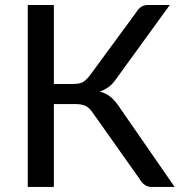

<svg xmlns="http://www.w3.org/2000/svg" viewBox="-20 -737 714 757"><path d="M192.4 -405.8H266.1Q300.3 -405.8 313.7 -418Q327.1 -430.2 334.5 -439.9L517.1 -688.5Q534.2 -717.3 562.5 -717.3H649.4L436.5 -423.8Q412.6 -388.7 373 -376Q399.9 -369.1 418.5 -352.8Q437 -336.4 454.6 -309.1L668.5 0H576.2Q548.3 0 529.8 -32.2L346.7 -291Q333.5 -311 318.6 -318.8Q303.7 -326.7 277.3 -326.7H192.4V0H89.4V-717.3H192.4Z"/></svg>

Font: Lato-Medium
Style: Regular
Weight: 500
Designer: Lukasz Dziedzic
Foundry: tyPoland Lukasz Dziedzic
Version: Version 2.006; 2014-01-15